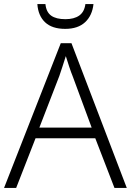

<svg xmlns="http://www.w3.org/2000/svg" viewBox="-20 -931 648 951"><path d="M547 0 452 -246H156L60 0H0L281 -717H334L608 0ZM339 -556Q333 -570 323 -600Q313 -630 306 -653Q298 -626 289 -600Q280 -574 274 -555L175 -299H434ZM443 -911Q437 -854 401.5 -821Q366 -788 303 -788Q238 -788 203.5 -820.5Q169 -853 165 -911H205Q209 -871 233.5 -853.5Q258 -836 304 -836Q347 -836 372.5 -854Q398 -872 403 -911Z"/></svg>

Font: Noto Sans Lao Light
Style: Regular
Weight: 300
Designer: Monotype Design Team
Foundry: Monotype Imaging Inc.
Version: Version 2.003; ttfautohint (v1.8.4.7-5d5b)